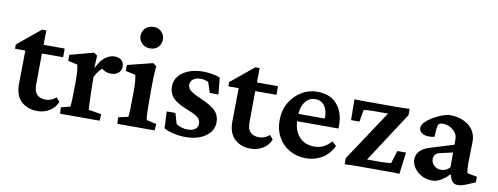

<svg xmlns="http://www.w3.org/2000/svg" viewBox="-58 -956 3255 1255"><g transform="rotate(10 1569.5 -328.0)"><path d="M355.5 -75.2Q340.8 -36.1 303.7 -13.7Q266.6 8.8 223.6 8.8Q158.2 8.8 116.7 -29.3Q75.2 -67.4 75.2 -144.5L78.1 -367.2H9.8V-395.5L162.1 -520.5H190.4L188.5 -391.6L186.5 -157.2Q186.5 -113.3 207 -93.8Q227.5 -74.2 264.6 -74.2Q283.2 -74.2 301.3 -81.5Q319.3 -88.9 333 -101.6ZM137.7 -367.2V-424.8H329.1V-367.2Z M374 0 371.1 -42 431.6 -57.6Q432.6 -61.5 433.6 -74.2Q434.6 -86.9 435.5 -107.9Q436.5 -128.9 436.5 -157.2L437.5 -231.4Q437.5 -261.7 435.5 -287.6Q433.6 -313.5 428.7 -335.9L366.2 -349.6V-389.6L523.4 -431.6L545.9 -416L542 -337.9L544.9 -336.9Q573.2 -391.6 602.5 -411.1Q631.8 -430.7 661.1 -430.7Q686.5 -430.7 704.6 -417Q722.7 -403.3 722.7 -375Q722.7 -346.7 703.1 -331.1Q683.6 -315.4 656.2 -315.4Q634.8 -315.4 616.7 -323.2Q598.6 -331.1 579.1 -349.6L603.5 -346.7Q587.9 -335 573.2 -316.9Q558.6 -298.8 546.9 -274.4L547.9 -193.4Q548.8 -161.1 549.8 -133.3Q550.8 -105.5 551.8 -85.4Q552.7 -65.4 553.7 -57.6L638.7 -43.9L635.7 0Z M753.9 0 751 -43 816.4 -57.6Q817.4 -61.5 818.4 -74.2Q819.3 -86.9 820.3 -107.9Q821.3 -128.9 821.3 -157.2L822.3 -231.4Q822.3 -261.7 820.3 -287.6Q818.4 -313.5 813.5 -335.9L748 -349.6V-389.6L916 -431.6L938.5 -415Q935.5 -384.8 934.1 -354Q932.6 -323.2 932.6 -283.2V-160.2Q932.6 -124 934.1 -94.7Q935.5 -65.4 938.5 -57.6L1003.9 -43L1001 0ZM877.9 -522.5Q843.8 -522.5 823.2 -543.5Q802.7 -564.5 802.7 -593.8Q802.7 -622.1 823.2 -643.6Q843.8 -665 877.9 -665Q912.1 -665 931.6 -643.6Q951.2 -622.1 951.2 -593.8Q951.2 -564.5 931.6 -543.5Q912.1 -522.5 877.9 -522.5Z M1206.1 7.8Q1167 7.8 1127.9 -1Q1088.9 -9.8 1062.5 -24.4L1057.6 -135.7H1115.2L1135.7 -65.4Q1170.9 -43 1212.9 -43Q1244.1 -43 1261.7 -56.6Q1279.3 -70.3 1279.3 -92.8Q1279.3 -116.2 1261.7 -132.8Q1244.1 -149.4 1190.4 -169.9Q1119.1 -197.3 1090.8 -227.5Q1062.5 -257.8 1062.5 -303.7Q1062.5 -341.8 1085.9 -371.1Q1109.4 -400.4 1150.9 -417Q1192.4 -433.6 1247.1 -433.6Q1277.3 -433.6 1308.6 -428.2Q1339.8 -422.9 1360.4 -413.1L1371.1 -303.7H1313.5L1291 -372.1Q1281.2 -377.9 1267.6 -381.3Q1253.9 -384.8 1240.2 -384.8Q1209 -384.8 1190.4 -370.6Q1171.9 -356.4 1171.9 -334Q1171.9 -309.6 1193.8 -293Q1215.8 -276.4 1272.5 -252Q1336.9 -224.6 1363.8 -195.3Q1390.6 -166 1390.6 -123Q1390.6 -64.5 1338.9 -28.3Q1287.1 7.8 1206.1 7.8Z M1771.5 -75.2Q1756.8 -36.1 1719.7 -13.7Q1682.6 8.8 1639.6 8.8Q1574.2 8.8 1532.7 -29.3Q1491.2 -67.4 1491.2 -144.5L1494.1 -367.2H1425.8V-395.5L1578.1 -520.5H1606.4L1604.5 -391.6L1602.5 -157.2Q1602.5 -113.3 1623 -93.8Q1643.6 -74.2 1680.7 -74.2Q1699.2 -74.2 1717.3 -81.5Q1735.4 -88.9 1749 -101.6ZM1553.7 -367.2V-424.8H1745.1V-367.2Z M2005.9 7.8Q1945.3 7.8 1897 -19.5Q1848.6 -46.9 1821.3 -95.2Q1793.9 -143.6 1793.9 -206.1Q1793.9 -274.4 1824.2 -325.7Q1854.5 -377 1903.3 -405.8Q1952.1 -434.6 2007.8 -433.6Q2092.8 -432.6 2137.7 -379.9Q2182.6 -327.1 2182.6 -242.2V-220.7H1893.6V-269.5H2096.7L2083 -249V-278.3Q2083 -327.1 2061 -355.5Q2039.1 -383.8 2000 -383.8Q1974.6 -383.8 1953.6 -369.1Q1932.6 -354.5 1919.9 -325.2Q1907.2 -295.9 1907.2 -252V-234.4Q1907.2 -162.1 1944.8 -119.6Q1982.4 -77.1 2044.9 -77.1Q2078.1 -77.1 2105 -89.4Q2131.8 -101.6 2158.2 -130.9L2186.5 -105.5Q2159.2 -48.8 2111.3 -20.5Q2063.5 7.8 2005.9 7.8Z M2377.9 -17.6 2374 -53.7H2495.1Q2511.7 -53.7 2528.3 -55.2Q2544.9 -56.6 2560.5 -57.6L2586.9 -142.6H2644.5L2626 2Q2601.6 0 2574.7 0Q2547.9 0 2528.3 0H2346.7Q2326.2 0 2304.7 0.5Q2283.2 1 2262.7 2.9V-38.1L2507.8 -408.2L2506.8 -373H2395.5Q2373 -373 2355.5 -372.1Q2337.9 -371.1 2323.2 -369.1L2309.6 -289.1H2253.9L2252 -426.8Q2277.3 -425.8 2303.7 -425.8Q2330.1 -425.8 2349.6 -425.8H2533.2Q2553.7 -425.8 2575.2 -426.3Q2596.7 -426.8 2618.2 -427.7V-386.7Z M2845.7 7.8Q2801.8 7.8 2770 -10.7Q2738.3 -29.3 2721.7 -55.7Q2705.1 -82 2705.1 -106.4Q2705.1 -140.6 2726.6 -163.6Q2748 -186.5 2794.9 -201.2L2947.3 -248V-288.1Q2947.3 -309.6 2933.6 -328.1Q2919.9 -346.7 2897.5 -358.4Q2875 -370.1 2848.6 -370.1Q2830.1 -370.1 2822.8 -361.8Q2815.4 -353.5 2813.5 -329.1L2809.6 -276.4Q2765.6 -266.6 2736.8 -278.8Q2708 -291 2708 -319.3Q2708 -336.9 2725.6 -355.5Q2743.2 -374 2770 -390.6Q2796.9 -407.2 2826.2 -418.9Q2855.5 -430.7 2879.9 -433.6Q2962.9 -433.6 3011.2 -394.5Q3059.6 -355.5 3060.5 -290L3057.6 -146.5Q3057.6 -121.1 3059.1 -105Q3060.5 -88.9 3064.5 -79.1L3127.9 -67.4V-30.3L3070.3 -5.9Q3053.7 1 3039.6 4.4Q3025.4 7.8 3013.7 7.8Q2978.5 7.8 2964.8 -29.3L2950.2 -72.3L2968.8 -68.4Q2938.5 -32.2 2907.2 -12.2Q2876 7.8 2845.7 7.8ZM2887.7 -71.3Q2904.3 -71.3 2919.4 -77.6Q2934.6 -84 2947.3 -98.6V-196.3L2867.2 -178.7Q2843.8 -173.8 2833.5 -162.1Q2823.2 -150.4 2823.2 -130.9Q2823.2 -107.4 2842.3 -89.4Q2861.3 -71.3 2887.7 -71.3Z"/></g></svg>

Font: Crimson Pro ExtraLight SemiBold
Style: Regular
Weight: 600
Version: Version 1.002